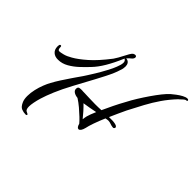

<svg xmlns="http://www.w3.org/2000/svg" viewBox="-236 -1055 1629 1629"><g transform="rotate(45 578.5 -240.5)"><path d="M673 64Q654 64 644 26Q630 9 603.5 -16.5Q577 -42 544.5 -69.5Q512 -97 479 -118Q450 -121 432.5 -133Q415 -145 415 -163Q415 -186 431 -189Q447 -192 464 -191Q469 -190 473.5 -190Q478 -190 482 -190Q523 -189 557 -187.5Q591 -186 622 -186Q642 -186 660 -186.5Q678 -187 696 -188Q716 -232 740.5 -282.5Q765 -333 793 -383Q814 -424 842.5 -470Q871 -516 902 -561Q933 -606 962 -642.5Q991 -679 1015 -700Q1029 -712 1052 -729.5Q1075 -747 1100 -760.5Q1125 -774 1143 -774Q1157 -774 1157 -762Q1157 -755 1148 -756Q1143 -757 1133.5 -751Q1124 -745 1107 -728Q1103 -724 1099.5 -721Q1096 -718 1092 -715Q1038 -658 997 -598.5Q956 -539 921 -474Q886 -409 849 -337Q833 -303 816 -266Q799 -229 783 -192Q832 -194 859.5 -187.5Q887 -181 885 -165Q880 -150 865 -153L848 -156L832 -161Q825 -163 818.5 -165Q812 -167 803 -167Q800 -167 796.5 -167Q793 -167 788 -166L770 -163Q746 -108 729.5 -60.5Q713 -13 708 13Q702 38 692.5 51Q683 64 673 64ZM133 -230Q96 -229 73 -249.5Q50 -270 50 -306V-312Q50 -329 58 -333Q60 -334 63 -334Q72 -334 72 -321Q72 -288 90 -288Q103 -288 134.5 -296Q166 -304 203 -326Q251 -353 315.5 -409.5Q380 -466 459 -569Q470 -585 481.5 -605Q493 -625 503 -645Q515 -669 527 -689.5Q539 -710 549 -717Q560 -723 568 -723Q584 -723 584 -707Q584 -701 579.5 -693Q575 -685 566 -678Q560 -674 550.5 -665Q541 -656 533 -646Q538 -648 545 -646Q579 -636 579 -593Q579 -582 576.5 -568.5Q574 -555 568 -540Q555 -494 515.5 -417Q476 -340 420 -238Q401 -201 378 -160Q332 -74 304 -7.5Q276 59 261 109Q251 142 245 173.5Q239 205 239 224Q239 243 243 253Q247 263 253 267Q265 274 271 276Q279 279 279 284Q279 293 266 293Q242 293 217.5 283.5Q193 274 176 233Q166 209 166 172Q166 134 175.5 92.5Q185 51 199.5 14.5Q214 -22 227 -45Q247 -82 271.5 -120Q296 -158 320 -193Q328 -205 337 -218Q346 -231 355 -244Q369 -264 381.5 -282Q394 -300 401 -312L423 -347Q439 -372 458 -404Q477 -436 496 -473Q506 -492 514 -509Q522 -526 528 -542Q544 -581 544 -604Q544 -622 534 -630Q527 -634 527 -638Q524 -633 522 -629Q489 -551 452 -488.5Q415 -426 375 -385Q346 -354 307.5 -317.5Q269 -281 224.5 -255.5Q180 -230 133 -230ZM638 -21Q639 -32 641 -42.5Q643 -53 645 -62Q648 -75 656 -96Q664 -117 676 -145Q645 -138 611.5 -132.5Q578 -127 547 -122Q569 -101 594.5 -72.5Q620 -44 638 -21Z"/></g></svg>

Font: Birthstone Bounce Medium
Style: Regular
Weight: 500
Designer: Robert E. Leuschke
Foundry: Rob Leuschke
Version: Version 1.010; ttfautohint (v1.8.3)